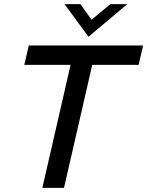

<svg xmlns="http://www.w3.org/2000/svg" viewBox="-20 -910 713 930"><path d="M408.7 -731.9 292.5 -890.1H369.6L423.3 -814.5L515.1 -890.1H596.7ZM185.1 0 321.8 -595.7H97.7L119.6 -689.9H673.3L651.4 -595.7H426.8L290 0Z"/></svg>

Font: HK Grotesk SmBold Legacy Italic
Style: Regular
Weight: 600
Italic angle: -13°
Designer: Alfredo Marco Pradil
Foundry: Hanken Design Co.
Version: Version 2.022;PS 002.022;hotconv 1.0.88;makeotf.lib2.5.64775